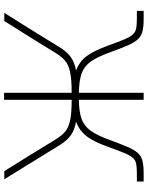

<svg xmlns="http://www.w3.org/2000/svg" viewBox="91 -832 740 963"><g transform="rotate(90 461.5 -350.0)"><path d="M445 0V-339Q375 -339 338 -330.5Q301 -322 281 -303.5Q261 -285 243 -255Q230 -234 209 -199.5Q188 -165 164 -127Q140 -89 119 -55.5Q98 -22 85 -1H44Q49 -9 64 -33Q79 -57 99.5 -89.5Q120 -122 141.5 -157Q163 -192 182 -222.5Q201 -253 213 -273Q236 -312 263 -332.5Q290 -353 333 -361Q288 -378 261.5 -413.5Q235 -449 209 -519Q190 -572 177.5 -602Q165 -632 152.5 -645.5Q140 -659 122 -662.5Q104 -666 74 -666H34V-700H74Q113 -700 137 -694Q161 -688 177 -670.5Q193 -653 207.5 -619.5Q222 -586 242 -531Q265 -467 289 -434Q313 -401 349 -388.5Q385 -376 445 -375V-700H480V-375Q540 -376 575.5 -388.5Q611 -401 635 -434Q659 -467 682 -531Q702 -586 716.5 -619.5Q731 -653 746.5 -670.5Q762 -688 786 -694Q810 -700 850 -700H890V-666H850Q819 -666 801 -662.5Q783 -659 771 -645.5Q759 -632 746.5 -602Q734 -572 715 -519Q690 -449 662.5 -413.5Q635 -378 590 -361Q634 -353 661 -332.5Q688 -312 711 -273Q723 -253 742 -222.5Q761 -192 782.5 -157Q804 -122 824 -89.5Q844 -57 859 -33Q874 -9 879 -1H838Q825 -22 804 -55.5Q783 -89 759.5 -127Q736 -165 715 -199.5Q694 -234 681 -255Q663 -285 643 -303.5Q623 -322 586.5 -330.5Q550 -339 480 -339V0Z"/></g></svg>

Font: Zen Kaku Gothic Antique Light
Style: Regular
Weight: 300
Designer: Yoshimichi Ohira
Foundry: Positype
Version: Version 1.001